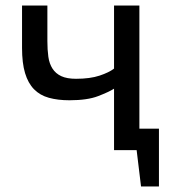

<svg xmlns="http://www.w3.org/2000/svg" viewBox="-20 -545 617 697"><path d="M152 -525V-396Q152 -364 155.5 -339Q159 -314 170.5 -296Q182 -278 202.5 -268.5Q223 -259 256 -259Q307 -259 341.5 -270.5Q376 -282 394 -296V-525H486V-78H557V132H492L476 0H394V-223Q375 -211 336 -196Q297 -181 232 -181Q190 -181 157.5 -190Q125 -199 103.5 -221Q82 -243 71 -279.5Q60 -316 60 -371V-525Z"/></svg>

Font: PT Sans Caption
Style: Regular
Weight: 400
Designer: A.Korolkova, O.Umpeleva, V.Yefimov
Foundry: ParaType Ltd
Version: Version 2.004W OFL